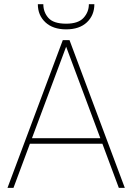

<svg xmlns="http://www.w3.org/2000/svg" viewBox="-20 -904 637 924"><path d="M551.8 0 472.7 -212.4H124L44.9 0H16.1L282.2 -710.9H314.5L580.6 0ZM133.8 -238.8H462.9L298.3 -679.2ZM407.7 -883.8H434.1Q434.1 -830.6 398.2 -796.6Q362.3 -762.7 298.3 -762.7Q234.9 -762.7 198.5 -796.6Q162.1 -830.6 162.1 -883.8H188.5Q188.5 -845.2 213.1 -817.6Q237.8 -790 298.3 -790Q356.4 -790 382.1 -818.1Q407.7 -846.2 407.7 -883.8Z"/></svg>

Font: Vazirmatn RD FD Thin
Style: Regular
Weight: 100
Designer: Saber Rastikerdar
Foundry: Saber Rastikerdar
Version: Version 33.003